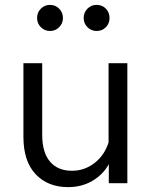

<svg xmlns="http://www.w3.org/2000/svg" viewBox="-20 -751 627 787"><path d="M502 0H426V-78Q402 -35 358.5 -9.5Q315 16 259 16Q176 16 126 -37Q76 -90 76 -190V-492H153V-198Q153 -126 185 -88.5Q217 -51 275 -51Q326 -51 367 -82.5Q408 -114 425 -167V-492H502ZM376 -624Q354 -624 338.5 -639.5Q323 -655 323 -677Q323 -700 338.5 -715.5Q354 -731 376 -731Q399 -731 414 -715.5Q429 -700 429 -677Q429 -655 414 -639.5Q399 -624 376 -624ZM185 -624Q163 -624 147.5 -639.5Q132 -655 132 -677Q132 -700 147.5 -715.5Q163 -731 185 -731Q207 -731 222.5 -715.5Q238 -700 238 -677Q238 -655 222.5 -639.5Q207 -624 185 -624Z"/></svg>

Font: Wix Madefor Text
Style: Regular
Weight: 400
Designer: Dalton Maag Ltd
Foundry: Dalton Maag Ltd
Version: Version 3.100